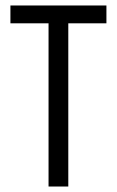

<svg xmlns="http://www.w3.org/2000/svg" viewBox="-20 -680 426 700"><path d="M157 0V-660H229V0ZM18 -595V-660H368V-595Z"/></svg>

Font: Bricolage Grotesque 24pt Condensed Light
Style: Regular
Weight: 300
Width: 3
Designer: Mathieu Triay
Foundry: Atelier Triay
Version: Version 1.001;gftools[0.9.33.dev8+g029e19f]